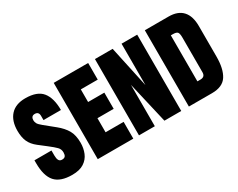

<svg xmlns="http://www.w3.org/2000/svg" viewBox="-97 -1211 2057 1660"><g transform="rotate(-30 932.0 -381.5)"><path d="M242.2 7.8Q124.5 7.8 72.5 -50.8Q20.5 -109.4 20.5 -237.3V-265.1H190.4V-213.9Q190.4 -184.1 199.5 -167.2Q208.5 -150.4 231 -150.4Q254.4 -150.4 263.4 -162.8Q272.5 -175.3 272.5 -199.2Q272.5 -231 251.2 -252.9Q230 -274.9 181.2 -312.5L106.9 -370.1Q59.6 -406.7 40 -451.2Q20.5 -495.6 20.5 -559.1Q20.5 -658.2 71.5 -713.9Q122.6 -769.5 219.2 -769.5Q337.4 -769.5 387 -708Q436.5 -646.5 436.5 -527.3H262.2V-569.3Q262.2 -611.3 223.1 -611.3Q203.6 -611.3 194.3 -599.9Q185.1 -588.4 185.1 -570.3Q185.1 -552.2 193.6 -536.4Q202.1 -520.5 233.4 -495.1L332.5 -414.6Q386.7 -370.6 414.6 -322.3Q442.4 -273.9 442.4 -196.8Q442.4 -143.1 423.1 -96.2Q403.8 -49.3 359.9 -20.8Q315.9 7.8 242.2 7.8Z M499.5 0V-761.7H843.3V-595.7H674.3V-469.7H836.4V-308.1H674.3V-167.5H854.5V0Z M911.1 0V-761.7H1087.9L1176.8 -348.6V-761.7H1333V0H1165L1069.3 -412.6V0Z M1409.2 0V-761.7H1646Q1738.8 -761.7 1785.4 -710.2Q1832 -658.7 1832 -559.6V-254.9Q1832 -132.8 1789.6 -66.4Q1747.1 0 1640.1 0ZM1582 -151.9H1611.8Q1659.2 -151.9 1659.2 -197.8V-543.5Q1659.2 -586.4 1647.7 -598.9Q1636.2 -611.3 1601.1 -611.3H1582Z"/></g></svg>

Font: Anton SC
Style: Regular
Weight: 400
Designer: Vernon Adams
Foundry: Vernon Adams
Version: Version 2.116; ttfautohint (v1.8.4.7-5d5b)